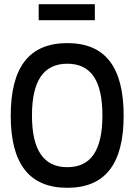

<svg xmlns="http://www.w3.org/2000/svg" viewBox="-20 -884 640 913"><path d="M300 9C121 9 31 -103 31 -334C31 -567 121 -679 300 -679C479 -679 568 -567 568 -334C568 -103 479 9 300 9ZM132 -335C132 -171 187 -89 300 -89C413 -89 467 -170 467 -335C467 -500 413 -581 300 -581C187 -581 132 -499 132 -335ZM164 -788H431V-864H164Z"/></svg>

Font: LT Wave Mono Medium
Style: Regular
Weight: 500
Designer: Daniel Lyons
Version: Version 2.5 (Glyphs App)